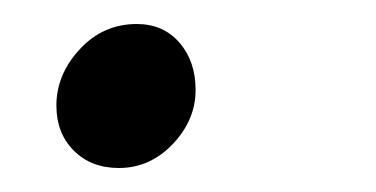

<svg xmlns="http://www.w3.org/2000/svg" viewBox="-20 -127 313 160"><path d="M27 -39Q27 -65 46.5 -86Q66 -107 94 -107Q116 -107 129.5 -91.5Q143 -76 143 -52Q143 -27 124 -7Q105 13 79 13Q56 13 41.5 -1.5Q27 -16 27 -39Z"/></svg>

Font: Nebula Sans Book
Style: Regular
Weight: 400
Italic angle: -9°
Designer: Paul D. Hunt for Adobe (as Source Sans)
Foundry: Nebula Entertainment & Broadcasting LLC
Version: Version 1.010